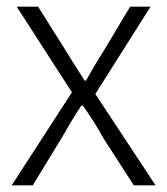

<svg xmlns="http://www.w3.org/2000/svg" viewBox="-20 -554 500 574"><path d="M15 0H78L164 -141C183 -174 202 -207 223 -238H228C250 -207 271 -174 289 -141L380 0H445L265 -273L430 -534H369L290 -402C271 -373 255 -344 237 -313H233C214 -344 194 -373 177 -402L94 -534H30L195 -278Z"/></svg>

Font: GenYoGothic2 TW L
Style: Regular
Weight: 300
Version: Version 2.100;PS 2.1;hotconv 16.6.51;makeotf.lib2.5.65220 DE